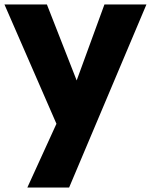

<svg xmlns="http://www.w3.org/2000/svg" viewBox="-23 -578 679 864"><path d="M288 266H100L231 -21L-3 -558H188L322 -216L447 -558H636Z"/></svg>

Font: Ulagadi Sans
Style: Bold
Weight: 700
Designer: Ninad Kale (Devanagari), Jonny Pinhorn (Latin)
Foundry: Indian Type Foundry
Version: Version 3.01;March 29, 2020;FontCreator 12.0.0.2522 64-bit; 